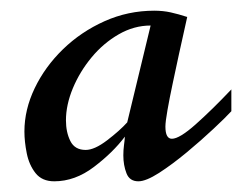

<svg xmlns="http://www.w3.org/2000/svg" viewBox="-20 -734 472 361"><path d="M82 -393.1Q59.1 -393.1 46.9 -408.4Q34.7 -423.8 30.3 -445.8Q25.9 -467.8 25.9 -486.8Q25.9 -527.8 45.2 -568.1Q64.5 -608.4 98.4 -641.4Q132.3 -674.3 176.5 -694.1Q220.7 -713.9 270 -713.9Q286.6 -713.9 301 -710.7Q315.4 -707.5 332 -702.1Q331.1 -697.8 326.7 -678.2Q322.3 -658.7 316.4 -631.8Q310.5 -605 304.7 -577.1Q298.8 -549.3 294.9 -527.1Q291 -504.9 291 -496.1Q291 -473.1 303.2 -473.1Q317.4 -473.1 347.9 -500.2Q378.4 -527.3 415 -565.9V-524.9Q404.3 -513.2 381.3 -491.7Q358.4 -470.2 331.1 -447.5Q303.7 -424.8 279.1 -408.9Q254.4 -393.1 240.2 -393.1Q223.6 -393.1 217.8 -408.2Q211.9 -423.3 211.9 -441.9Q211.9 -451.7 213.1 -460.9Q214.4 -470.2 214.8 -477.1Q192.4 -447.3 156.7 -420.2Q121.1 -393.1 82 -393.1ZM141.1 -452.1Q157.7 -452.1 181.4 -470.2Q205.1 -488.3 219.2 -503.9L263.2 -686Q231.9 -686 203.1 -669.4Q174.3 -652.8 152.1 -626Q129.9 -599.1 116.9 -567.9Q104 -536.6 104 -507.8Q104 -485.4 112.3 -468.8Q120.6 -452.1 141.1 -452.1Z"/></svg>

Font: Norican
Style: Regular
Weight: 400
Designer: Vernon Adams
Foundry: Vernon Adams
Version: Version 1.100; ttfautohint (v1.8.4.7-5d5b);gftools[0.9.33]